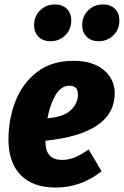

<svg xmlns="http://www.w3.org/2000/svg" viewBox="-20 -824 556 862"><path d="M495 -405Q495 -225 184 -192V-191Q184 -146 203 -126Q222 -106 258 -106Q287 -106 314.5 -117Q342 -128 378 -153L436 -55Q343 18 230 18Q128 18 73 -38Q18 -94 18 -197Q18 -288 49 -368.5Q80 -449 145.5 -500Q211 -551 310 -551Q396 -551 445.5 -510Q495 -469 495 -405ZM330 -400Q330 -439 292 -439Q254 -439 229.5 -397.5Q205 -356 193 -293Q266 -299 298 -329.5Q330 -360 330 -400ZM133 -711Q133 -751 160 -777.5Q187 -804 226 -804Q260 -804 280 -784.5Q300 -765 300 -732Q300 -692 273 -665.5Q246 -639 207 -639Q173 -639 153 -659Q133 -679 133 -711ZM349 -711Q349 -751 376 -777.5Q403 -804 442 -804Q476 -804 496 -784.5Q516 -765 516 -732Q516 -692 489 -665.5Q462 -639 423 -639Q389 -639 369 -659Q349 -679 349 -711Z"/></svg>

Font: Fira Sans Condensed ExtraBold
Style: Italic
Weight: 800
Width: 3
Italic angle: -8°
Designer: bBox Type GmbH & Carrois Corporate GbR & Edenspiekermann AG
Foundry: bBox Type GmbH & Carrois Corporate GbR & Edenspiekermann AG
Version: Version 4.301